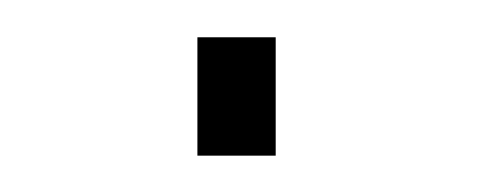

<svg xmlns="http://www.w3.org/2000/svg" viewBox="-20 -394 270 103"><path d="M85.9 -310.5V-374H127.9V-310.5Z"/></svg>

Font: Roboto Slab LO Thin
Style: Regular
Weight: 250
Designer: Google
Version: Version 2.00;September 28, 2018;FontCreator 11.5.0.2427 64-b